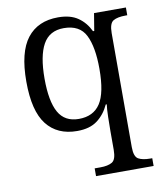

<svg xmlns="http://www.w3.org/2000/svg" viewBox="-87 -616 783 926"><g transform="rotate(-10 304.5 -153.0)"><path d="M308 240V202H336Q373 202 393.5 190Q414 178 414 130V40Q414 8 415 -31.5Q416 -71 419 -92H414Q393 -46 356 -18Q319 10 257 10Q160 10 108 -56.5Q56 -123 56 -267Q56 -411 108.5 -478.5Q161 -546 260 -546Q320 -546 357 -520.5Q394 -495 415 -451H421L435 -536H591V-498H583Q543 -498 522.5 -486Q502 -474 502 -426V132Q502 179 522.5 190.5Q543 202 580 202H590V240ZM275 -46Q346 -46 380 -97.5Q414 -149 414 -267Q414 -374 385 -432Q356 -490 278 -490Q208 -490 176.5 -433.5Q145 -377 145 -266Q145 -155 175.5 -100.5Q206 -46 275 -46Z"/></g></svg>

Font: Noto Serif Hentaigana
Style: Regular
Weight: 400
Designer: Kazuhiro Yamada
Foundry: nipponia
Version: Version 1.000; ttfautohint (v1.8.4.7-5d5b)